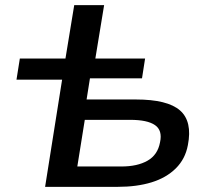

<svg xmlns="http://www.w3.org/2000/svg" viewBox="-20 -725 822 745"><path d="M155 0 221 -416H44L57 -498H234L268 -705H384L350 -498H543L531 -421H329L316 -339H507Q630 -339 678.5 -296.5Q727 -254 709 -162Q699 -108 662 -71.5Q625 -35 568 -17.5Q511 0 437 0ZM280 -79H451Q513 -79 552.5 -101.5Q592 -124 601 -173Q611 -219 581.5 -239.5Q552 -260 485 -260H309Z"/></svg>

Font: Nunito Sans 7pt SemiExpanded SemiBold
Style: Italic
Weight: 600
Width: 6
Italic angle: -9°
Designer: Vernon Adams
Foundry: Vernon Adams
Version: Version 3.101;gftools[0.9.27]